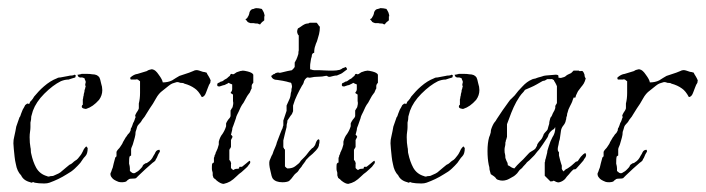

<svg xmlns="http://www.w3.org/2000/svg" viewBox="-20 -445 1739 473"><path d="M193 -177Q191 -176 185 -178Q180 -180 182 -185Q182 -186 183 -186L184 -187V-200Q185 -203 185 -205Q185 -207 186 -209Q186 -213 188 -219Q188 -223 189 -225Q190 -227 190 -228.5Q190 -230 191 -231Q191 -233 190 -235V-238Q190 -239 191 -241V-245Q191 -245 189 -249Q189 -252 188 -252Q183 -255 179 -254Q172 -254 171 -261H172Q175 -261 177 -262Q180 -262 181 -263Q188 -263 195 -263Q202 -263 207 -262Q220 -262 225 -254Q226 -252 227 -248.5Q228 -245 229 -240Q232 -231 232 -223Q232 -210 224 -199Q209 -182 193 -177ZM89 7Q82 7 76 6.5Q70 6 65 5Q63 3 60 4Q57 6 55 4Q38 0 32 -13Q22 -23 19 -41Q17 -49 16 -58.5Q15 -68 14 -78Q14 -82 13.5 -85Q13 -88 13 -92Q13 -97 13.5 -100.5Q14 -104 15 -108Q17 -116 18 -122Q19 -128 20 -133Q22 -139 24 -144.5Q26 -150 28 -156Q30 -158 30.5 -160.5Q31 -163 32 -165L36 -175Q38 -178 39.5 -181Q41 -184 42 -186Q46 -190 49 -190Q49 -189 52 -189Q54 -195 57 -197Q59 -199 61 -202Q63 -205 64 -207Q69 -213 75 -219.5Q81 -226 88 -232Q96 -239 104 -244Q112 -249 120 -252Q123 -254 126 -254Q129 -254 133 -255L149 -258Q152 -259 157 -259Q160 -259 164 -261Q165 -261 165 -260Q166 -260 167 -259Q166 -258 166 -256Q166 -256 166 -255.5Q166 -255 165 -254Q162 -253 158 -252Q154 -251 149 -249Q144 -249 139.5 -248Q135 -247 130 -245Q120 -240 110 -232.5Q100 -225 89 -214Q79 -204 72 -193.5Q65 -183 61 -172Q59 -166 57 -158Q57 -154 56.5 -150.5Q56 -147 55 -143V-132Q55 -127 54 -120.5Q53 -114 53 -107Q53 -100 53.5 -93.5Q54 -87 55 -82Q56 -79 56 -73Q56 -69 57 -66Q61 -47 69 -32Q78 -16 96 -11Q99 -9 104 -11Q111 -11 114 -13Q119 -15 124 -17.5Q129 -20 133 -24Q138 -28 142.5 -32Q147 -36 151 -39Q156 -41 159 -44Q162 -47 165 -49Q169 -51 172 -54.5Q175 -58 178 -62Q179 -63 180.5 -65.5Q182 -68 184 -72Q186 -77 188 -79.5Q190 -82 191 -83Q193 -85 194 -83L196 -80Q196 -66 190 -60Q186 -56 183.5 -52Q181 -48 178 -44Q172 -37 164 -29.5Q156 -22 145 -16Q134 -9 123.5 -4Q113 1 102 5Q99 6 96 6.5Q93 7 89 7Z M281 4Q275 4 272 3Q259 -2 256 -7Q252 -11 252 -17Q252 -18 254 -22Q256 -28 256 -28Q258 -32 258.5 -35.5Q259 -39 260 -42Q261 -46 262 -49.5Q263 -53 264 -57L267 -60V-71Q269 -75 271 -77Q275 -81 276 -83Q278 -86 280 -89Q282 -92 283 -95Q285 -98 286.5 -101Q288 -104 290 -107Q292 -109 293 -111Q294 -113 295 -114Q299 -117 301 -122Q302 -123 302 -126Q302 -129 304 -131Q305 -133 306 -136Q307 -139 308 -142Q310 -145 311 -148Q312 -151 313 -154Q315 -157 313 -159Q313 -162 314 -163Q315 -165 316 -167Q317 -169 318 -170Q321 -174 322 -178V-190Q325 -202 325 -216V-245Q324 -245 324 -246H323Q319 -251 314 -249H302Q302 -250 301 -251V-254Q310 -262 319 -263L342 -270Q344 -272 348 -273Q354 -275 356 -274Q363 -273 371 -261Q380 -249 381 -242Q394 -242 404 -247Q409 -250 413.5 -253Q418 -256 422 -258Q425 -259 428 -260Q431 -261 434 -262Q437 -263 440 -264Q443 -265 446 -266L456 -270Q463 -274 471 -271L480 -268Q483 -268 489 -266Q490 -263 494 -257Q497 -252 499 -247Q499 -246 498.5 -244.5Q498 -243 498 -241Q497 -240 496.5 -238.5Q496 -237 495 -236Q494 -233 492 -228.5Q490 -224 488 -218Q484 -206 477 -206Q469 -221 460 -227Q449 -235 434 -239Q432 -241 424 -241Q417 -244 413 -242Q409 -241 405 -239.5Q401 -238 396 -234L381 -222Q371 -215 364 -202Q357 -189 349 -178L339 -162Q337 -158 333.5 -154Q330 -150 328 -146Q327 -144 323 -140Q319 -136 318 -133Q317 -129 316 -126Q315 -123 314 -120Q314 -116 313.5 -113Q313 -110 312 -106Q311 -102 310 -99Q309 -96 308 -92Q307 -88 305.5 -85Q304 -82 303 -78V-62Q302 -61 301 -61Q301 -61 299 -59Q298 -56 298 -42Q300 -35 300 -30.5Q300 -26 300 -24L302 -22Q309 -15 316 -21Q320 -23 322.5 -25.5Q325 -28 326 -29Q330 -33 331 -35Q332 -39 336 -41Q338 -43 340 -43Q342 -43 344 -45Q353 -50 358 -61Q362 -67 363 -70Q366 -76 373 -76V-75Q375 -73 373 -70Q371 -66 370 -65Q368 -61 367 -58Q366 -55 364 -53Q364 -49 356 -44Q352 -40 347.5 -36.5Q343 -33 339 -29L322 -13L315 -6Q312 -5 307 -5Q301 -5 298 -4Q296 -2 294 -1Q294 -1 291 2Q289 3 286 3.5Q283 4 281 4Z M621 -385Q618 -385 617 -386Q616 -387 614 -387Q608 -387 605 -388H597Q591 -390 590 -391Q589 -393 585 -397V-398Q590 -400 590 -403Q592 -405 592.5 -407Q593 -409 594 -411Q594 -413 595 -415.5Q596 -418 597 -419Q600 -423 605 -423Q606 -424 606.5 -424Q607 -424 607 -424Q609 -424 610 -425Q614 -425 617.5 -424.5Q621 -424 625 -423Q627 -420 628 -418Q629 -416 630 -414Q632 -408 632 -405H631V-395Q628 -392 626 -391Q622 -387 621 -385ZM531 8Q524 8 514 0Q513 -1 512 -2Q511 -3 510 -4Q509 -4 506 -7Q506 -7 504 -13Q504 -15 504 -18Q504 -21 503 -23Q502 -26 502 -29Q502 -32 502 -34Q502 -41 503 -42L505 -44Q507 -44 507 -45V-56Q509 -60 509 -63Q511 -65 511 -67Q511 -69 512 -70Q513 -72 514 -74.5Q515 -77 516 -79L519 -89V-96Q522 -108 528 -115Q534 -124 537 -134V-141Q538 -144 542 -150Q547 -155 548 -159V-173Q550 -175 550 -177Q552 -178 552 -179Q552 -180 553 -181Q554 -185 554.5 -188.5Q555 -192 554 -196V-212L548 -216Q548 -217 549 -217V-218Q552 -221 552 -226V-237L547 -239Q547 -239 543 -241Q541 -239 538 -238Q536 -237 534 -236Q532 -235 530 -235Q528 -234 525.5 -233.5Q523 -233 521 -232Q517 -232 516 -233Q515 -234 515 -237Q516 -237 516 -240Q520 -241 524 -244Q526 -244 528 -245Q530 -246 531 -247Q533 -249 535.5 -250Q538 -251 539 -252Q543 -256 546 -258Q547 -260 547.5 -261Q548 -262 548 -262Q551 -264 553 -262Q556 -262 557 -263L563 -267L572 -270Q574 -270 575.5 -270.5Q577 -271 578 -271Q580 -271 583 -270.5Q586 -270 590 -269Q602 -266 604 -261V-241Q600 -237 600 -233V-227Q599 -226 597 -221Q596 -217 593 -214Q589 -209 586 -203Q583 -197 580 -192Q576 -187 573 -181Q570 -175 568 -170Q566 -166 564 -162Q562 -158 561 -153L555 -136Q554 -134 553 -131Q552 -128 552 -125Q551 -122 550.5 -119Q550 -116 549 -113Q551 -112 551.5 -110.5Q552 -109 553 -108L549 -100V-83Q549 -83 547 -79Q546 -79 546 -78Q546 -77 545 -76V-51Q548 -48 548 -47Q550 -43 549 -40V-31L552 -28L555 -26Q557 -28 561 -29Q566 -29 569 -30Q569 -33 570 -34H576L586 -42Q594 -49 595 -49L596 -48Q598 -44 593 -39Q590 -34 585 -30L575 -21Q572 -19 569 -16.5Q566 -14 562 -10Q555 -3 547 2Q540 6 531 8Z M676 4Q659 4 652 -5Q649 -9 646 -25Q644 -33 643.5 -39Q643 -45 644 -49Q645 -52 646.5 -55Q648 -58 649 -61Q651 -64 652 -67Q653 -70 654 -73Q656 -78 658.5 -83.5Q661 -89 662 -94Q664 -99 666 -104.5Q668 -110 670 -115L674 -125Q676 -128 676.5 -131Q677 -134 678 -136V-148Q679 -151 680 -154Q681 -157 682 -160Q683 -163 684 -166Q685 -169 686 -172V-185Q687 -187 688 -189.5Q689 -192 690 -194Q691 -196 692 -198.5Q693 -201 694 -203Q696 -209 696 -212Q696 -215 698 -221Q698 -222 698 -224Q698 -226 699 -229Q700 -233 698 -239Q697 -242 693 -242Q692 -242 686 -244Q682 -245 676.5 -246Q671 -247 664 -248Q651 -248 648 -258Q652 -260 653 -262Q655 -262 656.5 -263Q658 -264 659 -265Q665 -267 667 -266Q670 -265 676 -267Q683 -269 688.5 -270Q694 -271 699 -272L703 -276L706 -280V-291Q707 -293 708 -294.5Q709 -296 709 -297Q711 -299 711 -300.5Q711 -302 712 -303L715 -312Q715 -318 716 -321V-357Q716 -358 715 -359Q714 -359 714 -360Q712 -364 712 -367Q712 -371 714 -375Q718 -377 722 -380Q726 -383 730 -385Q734 -387 737 -387Q741 -387 743 -389H760Q763 -386 764 -384Q765 -382 768 -379Q768 -374 767.5 -369.5Q767 -365 766 -361Q765 -357 764 -354Q763 -351 762 -347Q761 -343 759.5 -340Q758 -337 757 -333Q754 -326 754 -315Q748 -314 748 -306Q746 -301 745 -292Q744 -287 744 -282.5Q744 -278 744 -274H746Q750 -272 755 -272H768Q773 -272 779 -271.5Q785 -271 792 -271H799Q804 -271 808.5 -271.5Q813 -272 817 -273Q822 -275 824 -277L832 -280L834 -277Q835 -276 835 -274L823 -265Q820 -263 817 -262Q814 -261 810 -259Q806 -259 802 -258Q798 -257 794 -256Q790 -255 787 -257Q785 -259 782 -258Q778 -257 773.5 -256.5Q769 -256 764 -256Q759 -256 754.5 -255.5Q750 -255 746 -254Q743 -253 740 -254Q737 -255 735 -253Q731 -250 729 -245Q728 -239 724 -234Q721 -229 718 -223Q715 -217 712 -211Q709 -205 706.5 -198.5Q704 -192 702 -185V-171Q700 -164 696 -160Q694 -157 692 -154Q690 -151 688 -148Q688 -143 687 -141Q686 -138 686 -132L682 -116Q681 -112 680 -107.5Q679 -103 678 -99V-82Q680 -80 680 -78Q682 -78 682 -75V-35Q685 -32 685 -32L688 -30Q701 -30 708 -36Q712 -39 715.5 -42Q719 -45 721 -49L730 -58Q734 -62 738 -67.5Q742 -73 746 -77L749 -80Q750 -80 752 -82Q754 -84 755.5 -86.5Q757 -89 758 -93Q761 -101 765 -102L767 -100Q767 -98 767 -95Q767 -92 766 -90Q766 -86 764 -82Q760 -75 750 -66Q741 -59 734 -51Q732 -47 729.5 -44Q727 -41 725 -38Q723 -34 720 -31Q717 -28 715 -24Q713 -21 710 -19Q706 -16 704 -13Q697 -3 692 1Q686 4 676 4Z M928 -385Q925 -385 924 -386Q923 -387 921 -387Q915 -387 912 -388H904Q898 -390 897 -391Q896 -393 892 -397V-398Q897 -400 897 -403Q899 -405 899.5 -407Q900 -409 901 -411Q901 -413 902 -415.5Q903 -418 904 -419Q907 -423 912 -423Q913 -424 913.5 -424Q914 -424 914 -424Q916 -424 917 -425Q921 -425 924.5 -424.5Q928 -424 932 -423Q934 -420 935 -418Q936 -416 937 -414Q939 -408 939 -405H938V-395Q935 -392 933 -391Q929 -387 928 -385ZM838 8Q831 8 821 0Q820 -1 819 -2Q818 -3 817 -4Q816 -4 813 -7Q813 -7 811 -13Q811 -15 811 -18Q811 -21 810 -23Q809 -26 809 -29Q809 -32 809 -34Q809 -41 810 -42L812 -44Q814 -44 814 -45V-56Q816 -60 816 -63Q818 -65 818 -67Q818 -69 819 -70Q820 -72 821 -74.5Q822 -77 823 -79L826 -89V-96Q829 -108 835 -115Q841 -124 844 -134V-141Q845 -144 849 -150Q854 -155 855 -159V-173Q857 -175 857 -177Q859 -178 859 -179Q859 -180 860 -181Q861 -185 861.5 -188.5Q862 -192 861 -196V-212L855 -216Q855 -217 856 -217V-218Q859 -221 859 -226V-237L854 -239Q854 -239 850 -241Q848 -239 845 -238Q843 -237 841 -236Q839 -235 837 -235Q835 -234 832.5 -233.5Q830 -233 828 -232Q824 -232 823 -233Q822 -234 822 -237Q823 -237 823 -240Q827 -241 831 -244Q833 -244 835 -245Q837 -246 838 -247Q840 -249 842.5 -250Q845 -251 846 -252Q850 -256 853 -258Q854 -260 854.5 -261Q855 -262 855 -262Q858 -264 860 -262Q863 -262 864 -263L870 -267L879 -270Q881 -270 882.5 -270.5Q884 -271 885 -271Q887 -271 890 -270.5Q893 -270 897 -269Q909 -266 911 -261V-241Q907 -237 907 -233V-227Q906 -226 904 -221Q903 -217 900 -214Q896 -209 893 -203Q890 -197 887 -192Q883 -187 880 -181Q877 -175 875 -170Q873 -166 871 -162Q869 -158 868 -153L862 -136Q861 -134 860 -131Q859 -128 859 -125Q858 -122 857.5 -119Q857 -116 856 -113Q858 -112 858.5 -110.5Q859 -109 860 -108L856 -100V-83Q856 -83 854 -79Q853 -79 853 -78Q853 -77 852 -76V-51Q855 -48 855 -47Q857 -43 856 -40V-31L859 -28L862 -26Q864 -28 868 -29Q873 -29 876 -30Q876 -33 877 -34H883L893 -42Q901 -49 902 -49L903 -48Q905 -44 900 -39Q897 -34 892 -30L882 -21Q879 -19 876 -16.5Q873 -14 869 -10Q862 -3 854 2Q847 6 838 8Z M1122 -177Q1120 -176 1114 -178Q1109 -180 1111 -185Q1111 -186 1112 -186L1113 -187V-200Q1114 -203 1114 -205Q1114 -207 1115 -209Q1115 -213 1117 -219Q1117 -223 1118 -225Q1119 -227 1119 -228.5Q1119 -230 1120 -231Q1120 -233 1119 -235V-238Q1119 -239 1120 -241V-245Q1120 -245 1118 -249Q1118 -252 1117 -252Q1112 -255 1108 -254Q1101 -254 1100 -261H1101Q1104 -261 1106 -262Q1109 -262 1110 -263Q1117 -263 1124 -263Q1131 -263 1136 -262Q1149 -262 1154 -254Q1155 -252 1156 -248.5Q1157 -245 1158 -240Q1161 -231 1161 -223Q1161 -210 1153 -199Q1138 -182 1122 -177ZM1018 7Q1011 7 1005 6.5Q999 6 994 5Q992 3 989 4Q986 6 984 4Q967 0 961 -13Q951 -23 948 -41Q946 -49 945 -58.5Q944 -68 943 -78Q943 -82 942.5 -85Q942 -88 942 -92Q942 -97 942.5 -100.5Q943 -104 944 -108Q946 -116 947 -122Q948 -128 949 -133Q951 -139 953 -144.5Q955 -150 957 -156Q959 -158 959.5 -160.5Q960 -163 961 -165L965 -175Q967 -178 968.5 -181Q970 -184 971 -186Q975 -190 978 -190Q978 -189 981 -189Q983 -195 986 -197Q988 -199 990 -202Q992 -205 993 -207Q998 -213 1004 -219.5Q1010 -226 1017 -232Q1025 -239 1033 -244Q1041 -249 1049 -252Q1052 -254 1055 -254Q1058 -254 1062 -255L1078 -258Q1081 -259 1086 -259Q1089 -259 1093 -261Q1094 -261 1094 -260Q1095 -260 1096 -259Q1095 -258 1095 -256Q1095 -256 1095 -255.5Q1095 -255 1094 -254Q1091 -253 1087 -252Q1083 -251 1078 -249Q1073 -249 1068.5 -248Q1064 -247 1059 -245Q1049 -240 1039 -232.5Q1029 -225 1018 -214Q1008 -204 1001 -193.5Q994 -183 990 -172Q988 -166 986 -158Q986 -154 985.5 -150.5Q985 -147 984 -143V-132Q984 -127 983 -120.5Q982 -114 982 -107Q982 -100 982.5 -93.5Q983 -87 984 -82Q985 -79 985 -73Q985 -69 986 -66Q990 -47 998 -32Q1007 -16 1025 -11Q1028 -9 1033 -11Q1040 -11 1043 -13Q1048 -15 1053 -17.5Q1058 -20 1062 -24Q1067 -28 1071.5 -32Q1076 -36 1080 -39Q1085 -41 1088 -44Q1091 -47 1094 -49Q1098 -51 1101 -54.5Q1104 -58 1107 -62Q1108 -63 1109.5 -65.5Q1111 -68 1113 -72Q1115 -77 1117 -79.5Q1119 -82 1120 -83Q1122 -85 1123 -83L1125 -80Q1125 -66 1119 -60Q1115 -56 1112.5 -52Q1110 -48 1107 -44Q1101 -37 1093 -29.5Q1085 -22 1074 -16Q1063 -9 1052.5 -4Q1042 1 1031 5Q1028 6 1025 6.5Q1022 7 1018 7Z M1358 4Q1354 5 1350 3L1344 0Q1342 2 1336 2L1322 -12V-45Q1323 -46 1323 -49Q1323 -52 1324 -53Q1325 -57 1326 -61Q1327 -65 1328 -69Q1328 -73 1329.5 -77Q1331 -81 1332 -85Q1336 -98 1341 -107Q1348 -117 1348 -131H1347Q1346 -127 1341 -125Q1337 -122 1334 -118Q1332 -114 1331 -113Q1331 -111 1329 -107L1317 -89Q1314 -85 1311 -80.5Q1308 -76 1304 -72Q1302 -70 1300 -67Q1298 -64 1295 -61L1284 -50Q1283 -49 1281.5 -48Q1280 -47 1278 -45Q1276 -42 1272 -38Q1268 -34 1266 -31Q1265 -30 1263.5 -29Q1262 -28 1260 -26L1254 -18Q1249 -13 1246 -11Q1242 -9 1238 -6.5Q1234 -4 1229 -2Q1223 0 1218 0Q1215 0 1212.5 -0.5Q1210 -1 1207 -2Q1203 -3 1201 -7Q1197 -11 1195 -12L1189 -16L1186 -27Q1186 -30 1185.5 -33Q1185 -36 1184 -39Q1181 -54 1181 -73Q1181 -83 1182 -91.5Q1183 -100 1185 -107Q1186 -109 1187 -112Q1188 -115 1189 -119Q1189 -123 1190 -126.5Q1191 -130 1192 -132Q1194 -137 1197 -142Q1199 -144 1201 -147Q1203 -150 1204 -152L1218 -173L1233 -194Q1237 -200 1240 -202Q1242 -204 1244 -206Q1246 -208 1248 -210Q1256 -221 1267 -232Q1278 -244 1290 -249Q1291 -250 1292.5 -250Q1294 -250 1295 -251Q1299 -251 1300 -252Q1302 -253 1305.5 -254Q1309 -255 1313 -256Q1321 -259 1325 -259L1349 -261Q1356 -261 1356 -257Q1353 -253 1362 -253Q1366 -254 1369 -255Q1372 -256 1373 -257Q1377 -261 1387 -265Q1388 -266 1388.5 -266.5Q1389 -267 1390 -268Q1390 -268 1393 -271H1406Q1408 -269 1411 -270Q1414 -271 1416 -269Q1417 -268 1418 -266Q1419 -264 1420 -261Q1420 -255 1423 -252Q1421 -244 1418 -239Q1414 -233 1412 -231L1406 -223Q1404 -221 1402.5 -217.5Q1401 -214 1399 -210Q1398 -204 1396 -204Q1395 -204 1395.5 -204.5Q1396 -205 1394 -205Q1393 -205 1391 -199Q1390 -195 1388 -191Q1386 -187 1384 -183Q1380 -176 1378 -167Q1377 -165 1377 -162.5Q1377 -160 1376 -158Q1375 -156 1375 -153.5Q1375 -151 1374 -149Q1373 -142 1368 -136Q1363 -130 1362 -123L1359 -102Q1357 -97 1356 -89Q1355 -85 1354.5 -82.5Q1354 -80 1354 -78Q1354 -74 1355 -72.5Q1356 -71 1357 -70V-62L1360 -50Q1361 -46 1362 -43Q1363 -40 1364 -37V-29Q1365 -26 1368 -23H1369Q1371 -26 1374 -28Q1376 -29 1378 -30Q1380 -31 1381 -32Q1387 -36 1389 -38L1398 -46Q1399 -47 1400 -47Q1401 -47 1401 -47Q1402 -47 1404 -49Q1405 -51 1407 -53.5Q1409 -56 1411 -59Q1417 -66 1422 -68Q1423 -67 1423 -66Q1423 -65 1424 -64Q1424 -60 1422 -57Q1420 -54 1419 -53Q1418 -50 1415 -47L1408 -39L1400 -30Q1398 -28 1397 -28Q1393 -28 1392 -27L1387 -22Q1385 -20 1384 -18.5Q1383 -17 1382 -16Q1379 -13 1376.5 -10Q1374 -7 1372 -4Q1366 2 1358 4ZM1247 -30 1254 -38Q1256 -40 1258 -42Q1260 -44 1262 -46Q1269 -52 1275 -59Q1279 -63 1282 -66.5Q1285 -70 1289 -72Q1290 -73 1294 -75Q1296 -76 1299 -79L1303 -86Q1303 -88 1304 -90Q1305 -92 1306 -93Q1307 -95 1311 -99Q1315 -103 1316 -106Q1317 -107 1317 -108Q1317 -109 1318 -110Q1319 -112 1319 -113Q1319 -114 1320 -115Q1321 -117 1324 -120Q1328 -124 1329 -126Q1330 -130 1331 -133.5Q1332 -137 1333 -140Q1333 -144 1334 -147.5Q1335 -151 1336 -155Q1338 -157 1339.5 -160Q1341 -163 1342 -166Q1347 -174 1348 -179V-184Q1348 -184 1350 -188Q1351 -188 1351 -189Q1351 -190 1352 -191V-233Q1351 -234 1351 -235Q1351 -236 1350 -237Q1349 -238 1349 -239Q1349 -240 1348 -241Q1346 -245 1345 -246Q1345 -248 1342 -249Q1340 -251 1336 -250H1328Q1327 -249 1323 -247Q1321 -246 1319.5 -246Q1318 -246 1316 -245L1302 -237Q1295 -233 1288 -230L1274 -224Q1273 -223 1272 -222Q1271 -221 1270 -219Q1264 -213 1260 -207L1252 -194Q1245 -181 1239.5 -167Q1234 -153 1229 -139V-107Q1228 -106 1228 -104.5Q1228 -103 1227 -101Q1226 -99 1226 -97.5Q1226 -96 1225 -94Q1225 -93 1225 -90.5Q1225 -88 1224 -84Q1223 -80 1223 -77.5Q1223 -75 1223 -74Q1223 -68 1224 -66Q1225 -63 1225 -56L1228 -48Q1231 -44 1231 -38Q1233 -37 1235 -36Q1237 -35 1238 -34Q1240 -32 1247 -30Z M1481 4Q1475 4 1472 3Q1459 -2 1456 -7Q1452 -11 1452 -17Q1452 -18 1454 -22Q1456 -28 1456 -28Q1458 -32 1458.5 -35.5Q1459 -39 1460 -42Q1461 -46 1462 -49.5Q1463 -53 1464 -57L1467 -60V-71Q1469 -75 1471 -77Q1475 -81 1476 -83Q1478 -86 1480 -89Q1482 -92 1483 -95Q1485 -98 1486.5 -101Q1488 -104 1490 -107Q1492 -109 1493 -111Q1494 -113 1495 -114Q1499 -117 1501 -122Q1502 -123 1502 -126Q1502 -129 1504 -131Q1505 -133 1506 -136Q1507 -139 1508 -142Q1510 -145 1511 -148Q1512 -151 1513 -154Q1515 -157 1513 -159Q1513 -162 1514 -163Q1515 -165 1516 -167Q1517 -169 1518 -170Q1521 -174 1522 -178V-190Q1525 -202 1525 -216V-245Q1524 -245 1524 -246H1523Q1519 -251 1514 -249H1502Q1502 -250 1501 -251V-254Q1510 -262 1519 -263L1542 -270Q1544 -272 1548 -273Q1554 -275 1556 -274Q1563 -273 1571 -261Q1580 -249 1581 -242Q1594 -242 1604 -247Q1609 -250 1613.5 -253Q1618 -256 1622 -258Q1625 -259 1628 -260Q1631 -261 1634 -262Q1637 -263 1640 -264Q1643 -265 1646 -266L1656 -270Q1663 -274 1671 -271L1680 -268Q1683 -268 1689 -266Q1690 -263 1694 -257Q1697 -252 1699 -247Q1699 -246 1698.5 -244.5Q1698 -243 1698 -241Q1697 -240 1696.5 -238.5Q1696 -237 1695 -236Q1694 -233 1692 -228.5Q1690 -224 1688 -218Q1684 -206 1677 -206Q1669 -221 1660 -227Q1649 -235 1634 -239Q1632 -241 1624 -241Q1617 -244 1613 -242Q1609 -241 1605 -239.5Q1601 -238 1596 -234L1581 -222Q1571 -215 1564 -202Q1557 -189 1549 -178L1539 -162Q1537 -158 1533.5 -154Q1530 -150 1528 -146Q1527 -144 1523 -140Q1519 -136 1518 -133Q1517 -129 1516 -126Q1515 -123 1514 -120Q1514 -116 1513.5 -113Q1513 -110 1512 -106Q1511 -102 1510 -99Q1509 -96 1508 -92Q1507 -88 1505.5 -85Q1504 -82 1503 -78V-62Q1502 -61 1501 -61Q1501 -61 1499 -59Q1498 -56 1498 -42Q1500 -35 1500 -30.5Q1500 -26 1500 -24L1502 -22Q1509 -15 1516 -21Q1520 -23 1522.5 -25.5Q1525 -28 1526 -29Q1530 -33 1531 -35Q1532 -39 1536 -41Q1538 -43 1540 -43Q1542 -43 1544 -45Q1553 -50 1558 -61Q1562 -67 1563 -70Q1566 -76 1573 -76V-75Q1575 -73 1573 -70Q1571 -66 1570 -65Q1568 -61 1567 -58Q1566 -55 1564 -53Q1564 -49 1556 -44Q1552 -40 1547.5 -36.5Q1543 -33 1539 -29L1522 -13L1515 -6Q1512 -5 1507 -5Q1501 -5 1498 -4Q1496 -2 1494 -1Q1494 -1 1491 2Q1489 3 1486 3.5Q1483 4 1481 4Z"/></svg>

Font: Estonia
Style: Regular
Weight: 400
Designer: Robert E. Leuschke
Foundry: Robert E. Leuschke
Version: Version 1.014; ttfautohint (v1.8.3)